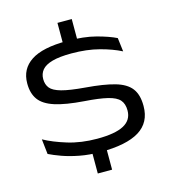

<svg xmlns="http://www.w3.org/2000/svg" viewBox="-128 -870 985 1102"><g transform="rotate(-15 364.5 -318.5)"><path d="M401 -604H316V-766.5H401ZM401 128.5H316V-39H401ZM365 13.5Q296.5 13.5 239.8 2.5Q183 -8.5 139.5 -24.2Q96 -40 66.5 -54.5L56.5 -144Q110.5 -114 190.2 -89.5Q270 -65 365.5 -65Q472 -65 523.2 -92.5Q574.5 -120 574.5 -177V-177.5Q574.5 -217 554.5 -239.8Q534.5 -262.5 485.2 -274.5Q436 -286.5 349 -292.5Q239.5 -300.5 176 -321Q112.5 -341.5 85.5 -378.8Q58.5 -416 58.5 -474V-476Q58.5 -561 127.5 -606.5Q196.5 -652 341 -652Q442 -652 513.2 -633Q584.5 -614 628 -592.5L638 -511Q585.5 -538 512.2 -557.2Q439 -576.5 348 -576.5Q276.5 -576.5 233.8 -564.5Q191 -552.5 172.2 -530Q153.5 -507.5 153.5 -476V-475.5Q153.5 -443.5 170.8 -422Q188 -400.5 235.8 -387.2Q283.5 -374 375.5 -366.5Q482.5 -358 547.2 -339.5Q612 -321 641 -283.2Q670 -245.5 670 -179.5V-177.5Q670 -80 593.8 -33.2Q517.5 13.5 365 13.5Z"/></g></svg>

Font: Anek Latin Expanded
Style: Regular
Weight: 400
Width: 7
Designer: Yesha Goshar
Foundry: Ek Type
Version: Version 1.003